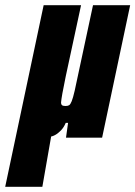

<svg xmlns="http://www.w3.org/2000/svg" viewBox="-79 -530 521 739"><path d="M-59 189 89 -510H233L174 -236Q165 -193 161 -170Q157 -147 156 -136Q156 -130 158 -127Q160 -124 164 -123Q168 -122 173 -122Q182 -122 187 -125Q192 -128 197 -140.5Q202 -153 208.5 -181Q215 -209 225 -258L279 -510H422L314 0H175L183 -57H174Q167 -40 155.5 -28Q144 -16 132.5 -10Q121 -4 112 -4Q103 -4 95 -10.5Q87 -17 82 -27L123 -34L84 189Z"/></svg>

Font: Saira Condensed Black
Style: Italic
Weight: 900
Width: 3
Italic angle: -12°
Designer: Hector Gatti with collaboration of the Omnibus-Type team
Foundry: Omnibus-Type
Version: Version 1.101